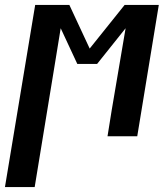

<svg xmlns="http://www.w3.org/2000/svg" viewBox="-60 -550 680 775"><path d="M-40 205 82 -530H220L302 -354L443 -530H581L494 0H374L391 -106Q405 -189 419 -271Q433 -353 447 -436L332 -292H252L185 -436Q171 -353 158 -270.5Q145 -188 131 -106L80 205Z"/></svg>

Font: Iosevka Slab Extended
Style: Bold Italic
Weight: 700
Width: 7
Italic angle: -9°
Monospace: yes
Designer: Belleve Invis
Foundry: Belleve Invis
Version: Version 11.1.0; ttfautohint (v1.8.3)